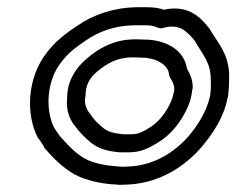

<svg xmlns="http://www.w3.org/2000/svg" viewBox="-20 -516 655 532"><path d="M111 -372C53 -299 52 -197 85 -134C92 -126 98 -116 102 -109C103 -108 102 -107 103 -106C125 -81 152 -52 188 -32C219 -16 256 -8 294 -5H301C303 -5 305 -4 307 -4H317C327 -4 334 -5 339 -5H341C425 -11 492 -55 538 -108C571 -147 601 -192 611 -247L612 -249C614 -266 615 -283 615 -302C616 -367 581 -400 562 -434C562 -435 561 -436 560 -437C549 -451 538 -464 522 -475C496 -493 465 -496 434 -489C423 -493 407 -496 389 -496H359C296 -495 239 -476 193 -444C163 -424 134 -402 111 -372ZM150 -344C168 -368 188 -384 218 -404C256 -430 299 -445 352 -446H382C398 -446 406 -444 418 -439C423 -437 429 -437 434 -439C452 -445 475 -443 489 -433C500 -425 510 -415 519 -404C543 -362 564 -343 564 -295V-294C565 -279 564 -263 562 -250C553 -209 530 -171 502 -138C463 -94 409 -60 344 -55C334 -55 329 -54 323 -54H316C310 -55 304 -55 303 -55C268 -58 239 -64 216 -76C190 -90 165 -117 145 -140C139 -149 133 -157 130 -162C105 -212 109 -293 150 -344ZM166 -244C162 -208 175 -181 190 -164C202 -148 214 -136 228 -124C252 -103 279 -97 311 -94H339C373 -94 398 -109 416 -120C454 -142 483 -180 500 -219C508 -236 511 -252 513 -269L514 -271C515 -295 505 -314 498 -326C490 -379 439 -403 391 -406H389C381 -406 372 -407 360 -407H349C309 -406 276 -393 247 -374C209 -348 166 -309 166 -244ZM216 -246 217 -250C217 -291 238 -312 271 -334C291 -347 313 -356 342 -357H353C361 -357 369 -356 381 -356C420 -353 447 -332 448 -311C448 -307 450 -303 452 -300C459 -288 463 -281 463 -268C461 -256 458 -244 454 -235C440 -203 418 -176 394 -162C376 -151 363 -144 345 -144H320C292 -147 276 -152 263 -164C249 -176 242 -183 232 -197L231 -199C221 -210 213 -227 216 -246Z"/></svg>

Font: Hussar Pisanka
Style: OutKur
Weight: 400
Designer: Robert Jablonski
Foundry: Cannot Into Space Fonts
Version: Version 1.070